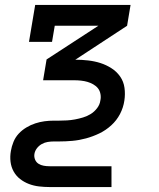

<svg xmlns="http://www.w3.org/2000/svg" viewBox="-20 -540 640 775"><path d="M180 215Q159 215 137.5 212.5Q116 210 96.5 202.5Q77 195 61 182.5Q45 170 35 152Q25 134 22.5 112.5Q20 91 24 69Q27 51 34.5 32.5Q42 14 55.5 -0.5Q69 -15 86.5 -25.5Q104 -36 122.5 -42Q141 -48 159.5 -50.5Q178 -53 197 -53H218Q234 -53 250.5 -54Q267 -55 283 -58Q299 -61 315.5 -66Q332 -71 346.5 -80Q361 -89 372 -103.5Q383 -118 385 -134Q385 -134 385 -134Q385 -134 385 -134Q388 -147 385.5 -160.5Q383 -174 375.5 -183.5Q368 -193 356.5 -199.5Q345 -206 333 -209.5Q321 -213 307.5 -214.5Q294 -216 281 -216H154L168 -300L377 -436H201L190 -371H97L122 -520H507L493 -436L284 -299Q310 -299 336 -296Q362 -293 385.5 -285.5Q409 -278 430 -264.5Q451 -251 465 -231Q479 -211 482.5 -185.5Q486 -160 482 -134H434H482Q482 -134 482 -134Q482 -134 482 -134Q478 -106 464.5 -80Q451 -54 429 -34Q407 -14 381 -1.5Q355 11 327.5 18.5Q300 26 272.5 28.5Q245 31 218 31H197Q185 31 172.5 33Q160 35 148.5 41.5Q137 48 129 58.5Q121 69 119 81Q117 93 121.5 104Q126 115 135.5 121Q145 127 156.5 129Q168 131 180 131H430V215Z"/></svg>

Font: Iosevka Etoile Medium Oblique
Style: Regular
Weight: 500
Italic angle: -9°
Designer: Belleve Invis
Foundry: Belleve Invis
Version: Version 15.5.2; ttfautohint (v1.8.4)